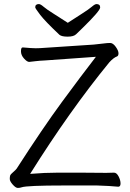

<svg xmlns="http://www.w3.org/2000/svg" viewBox="-20 -916 640 943"><path d="M374 -68 502 -67Q524 -67 539 -68H540Q553 -68 562.5 -49.5Q572 -31 572 -15Q572 1 561 1H560Q522 -3 457 -5H292Q112 -5 86 4Q78 7 67.5 7Q57 7 42.5 -9.5Q28 -26 28 -37Q28 -48 30 -54Q32 -60 45 -71Q58 -82 62 -88Q190 -287 284.5 -415.5Q379 -544 451 -637L199 -619Q175 -618 154.5 -615.5Q134 -613 124 -612H123Q113 -612 98 -628.5Q83 -645 83 -664Q83 -683 91 -683H93Q137 -679 155.5 -679Q174 -679 198 -681L440 -697Q463 -699 485 -702Q507 -705 521 -705Q535 -705 548.5 -686Q562 -667 562 -654.5Q562 -642 555 -639Q538 -633 517 -610Q323 -373 128 -62Q200 -68 264 -68ZM313 -804Q348 -827 382 -848.5Q416 -870 431 -883Q446 -896 454 -896Q472 -896 472 -879.5Q472 -863 386 -779Q366 -760 354 -748Q342 -736 312.5 -736Q283 -736 272 -745Q202 -811 177.5 -843Q153 -875 153 -880Q153 -896 171 -896Q179 -896 194 -883Q209 -870 243.5 -848.5Q278 -827 313 -804Z"/></svg>

Font: LXGW WenKai Lite
Style: Regular
Weight: 400
Designer: LXGW / Fontworks Inc.
Foundry: LXGW / Fontworks Inc.
Version: Version 1.511; March 25, 2025